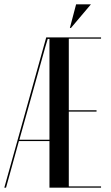

<svg xmlns="http://www.w3.org/2000/svg" viewBox="-44 -873 516 893"><path d="M286 -743 379 -853H310L281 -743ZM171 -699 -24 0H-16L44 -217H186V0H426V-6H276V-354H405V-360H276V-693H426V-699ZM178 -692H186V-223H46L166 -652Z"/></svg>

Font: Moniqa SemBd Display
Style: Regular
Weight: 600
Designer: Rajesh Rajput
Foundry: Rajesh Rajput
Version: Version 1.000